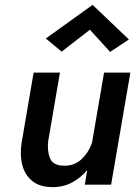

<svg xmlns="http://www.w3.org/2000/svg" viewBox="-20 -758 569 788"><path d="M349 -636 233 -546 168 -600 360 -738 509 -596 432 -545ZM178 -180Q173 -139 185 -109Q197 -79 240 -78Q285 -76 315.5 -105.5Q346 -135 358 -174L407 -460H515L436 0H328L338 -60Q312 -29 276.5 -9.5Q241 10 197 10Q145 10 114.5 -13.5Q84 -37 72.5 -77Q61 -117 68 -168L118 -460H226Z"/></svg>

Font: Jost* Medium
Style: Italic
Weight: 500
Italic angle: -10°
Version: Version 3.7